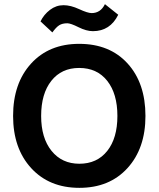

<svg xmlns="http://www.w3.org/2000/svg" viewBox="-20 -897 763 924"><path d="M680 -339Q680 -183 593.5 -88Q507 7 362 7Q217 7 130 -88Q43 -183 43 -339Q43 -496 129.5 -591Q216 -686 361 -686Q508 -686 594 -591.5Q680 -497 680 -339ZM178 -339Q178 -233 228 -171Q278 -109 362 -109Q447 -109 496 -170.5Q545 -232 545 -339Q545 -446 496 -508Q447 -570 361 -570Q276 -570 227 -508Q178 -446 178 -339ZM304 -785Q280 -785 265 -775.5Q250 -766 232 -741L175 -794Q191 -827 220.5 -849.5Q250 -872 286 -872Q320 -872 361 -853Q402 -834 421 -834Q464 -834 485 -877L549 -826Q510 -747 427 -747Q396 -747 358 -766Q320 -785 304 -785Z"/></svg>

Font: Hind Madurai SemiBold
Style: Regular
Weight: 600
Designer: Jyotish Sonowal
Foundry: Indian Type Foundry
Version: Version 1.001;PS 1.0;hotconv 1.0.86;makeotf.lib2.5.63406; tt